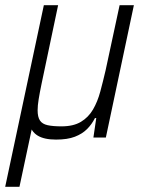

<svg xmlns="http://www.w3.org/2000/svg" viewBox="-43 -530 577 740"><path d="M-23 190 126 -510H181L117 -206Q110 -172 106 -147.5Q102 -123 102 -105Q102 -79 111 -65.5Q120 -52 140.5 -47.5Q161 -43 194 -43Q240 -43 269 -60.5Q298 -78 315.5 -108Q333 -138 343.5 -177Q354 -216 364 -259L418 -510H473L365 0H317L328 -75H323Q311 -51 292.5 -32.5Q274 -14 245.5 -3Q217 8 173 8Q127 8 102 -7.5Q77 -23 71 -53L87 -68L32 190Z"/></svg>

Font: Saira SemiCondensed
Style: Italic
Weight: 400
Width: 4
Italic angle: -12°
Designer: Hector Gatti with collaboration of the Omnibus-Type team
Foundry: Omnibus-Type
Version: Version 1.101